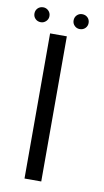

<svg xmlns="http://www.w3.org/2000/svg" viewBox="-81 -728 414 768"><g transform="rotate(10 126.0 -344.0)"><path d="M76 0H144V-589.5H76ZM31.5 -627Q43.5 -627 52.5 -635.8Q61.5 -644.5 61.5 -657Q61.5 -670 52.5 -678.8Q43.5 -687.5 31.5 -687.5Q18 -687.5 9.2 -678.8Q0.5 -670 0.5 -657Q0.5 -644.5 9.2 -635.8Q18 -627 31.5 -627ZM189.5 -627Q203 -627 211.8 -635.8Q220.5 -644.5 220.5 -657Q220.5 -670 211.8 -678.8Q203 -687.5 189.5 -687.5Q177 -687.5 168.2 -678.8Q159.5 -670 159.5 -657Q159.5 -644.5 168.2 -635.8Q177 -627 189.5 -627Z"/></g></svg>

Font: Anybody Expanded Light
Style: Regular
Weight: 300
Width: 7
Version: Version 1.113;gftools[0.9.25]